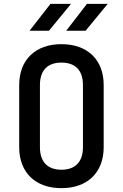

<svg xmlns="http://www.w3.org/2000/svg" viewBox="-20 -970 640 1000"><path d="M235 -810 350 -950H243L134 -810ZM426 -810 541 -950H433L325 -810ZM300 10C436 10 520 -72 520 -203V-528C520 -658 436 -740 300 -740C164 -740 80 -658 80 -527V-203C80 -72 164 10 300 10ZM300 -86C227 -86 188 -128 188 -203V-527C188 -603 227 -644 300 -644C373 -644 412 -603 412 -527V-203C412 -128 373 -86 300 -86Z"/></svg>

Font: Tekne LDO SemiBold
Style: Regular
Weight: 600
Monospace: yes
Designer: Alessio Laiso, Mario Rullo, Paolo Rosset
Foundry: Alessio Laiso
Version: Version 1.000;hotconv 1.0.109;makeotfexe 2.5.65596